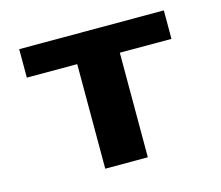

<svg xmlns="http://www.w3.org/2000/svg" viewBox="-81 -632 847 736"><g transform="rotate(-15 342.5 -264.0)"><path d="M625 -415V-528H51V-415H251V0H420V-415Z"/></g></svg>

Font: Asimov
Style: XWid
Weight: 500
Designer: Google
Version: Version 2.000980; 2014